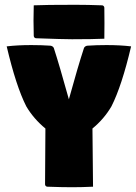

<svg xmlns="http://www.w3.org/2000/svg" viewBox="-20 -775 564 797"><path d="M7.8 -582.5Q52.7 -587.9 110.1 -587.9Q151.6 -587.9 188.5 -585.4Q193.1 -585.2 197.5 -582.5Q201.9 -579.8 203.4 -575.7Q226.6 -504.6 265.9 -362.8Q303.7 -499.8 328.6 -575.7Q330.1 -579.8 334.5 -582.5Q338.9 -585.2 343.5 -585.4Q380.4 -587.9 421.9 -587.9Q479.2 -587.9 524.2 -582.5Q485.6 -418.2 442.6 -333.5Q412.1 -281.2 363.8 -241.5Q365.7 -80.1 366.2 0Q319.8 2.2 278.8 2.2Q236.6 2.2 176.8 0Q172.9 0 169.9 -2.9Q167 -5.9 167 -9.8Q167 -82.8 168.5 -241.5Q119.4 -282 89.1 -333.5Q46.6 -417.2 7.8 -582.5ZM119.1 -689.7Q119.1 -717.8 120.1 -752.9Q166.7 -755.1 293.5 -755.1Q343.5 -755.1 403.3 -752.9Q407.2 -752.9 410 -750.1Q412.8 -747.3 413.1 -743.2Q413.6 -721.2 413.6 -679Q413.6 -631.1 413.1 -614.3Q365.2 -612.1 278.8 -612.1Q242.7 -612.1 129.9 -616.2Q126 -616.2 123.2 -619Q120.4 -621.8 120.1 -626Q119.1 -660.4 119.1 -689.7Z"/></svg>

Font: Digitalt
Style: Medium
Weight: 500
Designer: gluk
Foundry: gluk
Version: Version 0.60